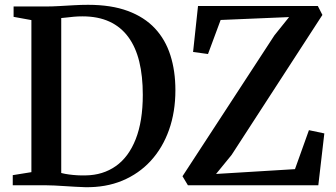

<svg xmlns="http://www.w3.org/2000/svg" viewBox="-20 -770 1398 798"><path d="M334 8Q314.5 7.5 292.8 6.2Q271 5 248.8 3.5Q226.5 2 206 1Q185.5 0 169 0H33V-42L110.5 -54.5V-686.5L36.5 -700V-743H167.5Q197 -743 226.8 -744.8Q256.5 -746.5 286.2 -748.2Q316 -750 346 -750Q442.5 -750 511.2 -724.5Q580 -699 623.8 -652.2Q667.5 -605.5 688.2 -540.2Q709 -475 709 -395Q709 -305 682.5 -230.2Q656 -155.5 606.8 -101.8Q557.5 -48 488.5 -19.2Q419.5 9.5 334 8ZM336 -41Q408 -42 461.5 -79.8Q515 -117.5 544.2 -192Q573.5 -266.5 573.5 -376Q573.5 -453.5 558.8 -514Q544 -574.5 513 -616.5Q482 -658.5 434.8 -680.2Q387.5 -702 323 -702Q304 -702 287 -700.5Q270 -699 256.5 -697.2Q243 -695.5 234.5 -695V-51Q250 -47 267 -44.8Q284 -42.5 301.5 -41.5Q319 -40.5 336 -41ZM761 0 738.5 -37.5 1120.5 -623 1181.5 -699 897 -687 844.5 -545.5 782.5 -554 803 -745H1301L1320 -708L942.5 -126L878 -47L1206 -67L1264 -229L1328 -215.5L1303 0Z"/></svg>

Font: Merriweather 60pt SemiBold
Style: Regular
Weight: 600
Version: Version 2.100